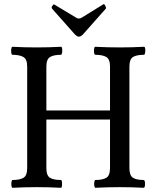

<svg xmlns="http://www.w3.org/2000/svg" viewBox="-20 -888 737 911"><path d="M40 3Q36 3 34.5 -6Q33 -15 34.5 -24.5Q36 -34 40 -34Q74 -34 91.5 -44.5Q109 -55 109 -91V-572Q109 -607 91 -617.5Q73 -628 39 -628Q35 -628 33.5 -637.5Q32 -647 33.5 -656.5Q35 -666 39 -666Q96 -663 154 -663Q212 -663 269 -666Q274 -666 275 -656.5Q276 -647 274.5 -637.5Q273 -628 269 -628Q235 -628 217.5 -617.5Q200 -607 200 -572V-364H502V-572Q502 -607 484.5 -617.5Q467 -628 432 -628Q428 -628 426.5 -637.5Q425 -647 426.5 -656.5Q428 -666 432 -666Q491 -663 548 -663Q606 -663 663 -666Q668 -666 669 -656.5Q670 -647 668.5 -637.5Q667 -628 663 -628Q628 -628 611 -617.5Q594 -607 594 -572V-91Q594 -55 611 -44.5Q628 -34 661 -34Q666 -34 667.5 -24.5Q669 -15 667.5 -6Q666 3 661 3Q606 0 548 0Q490 0 433 3Q429 3 427.5 -6Q426 -15 427.5 -24.5Q429 -34 433 -34Q467 -34 484.5 -44.5Q502 -55 502 -91V-321H200V-91Q200 -55 217 -44.5Q234 -34 269 -34Q273 -34 274 -24.5Q275 -15 274 -6Q273 3 269 3Q211 0 154 0Q98 0 40 3ZM354 -714Q347 -714 335 -725L227 -847Q222 -852 229 -861Q234 -869 237 -867L340 -805Q346 -800 354 -800Q362 -800 369 -805L471 -868Q475 -870 480 -860Q485 -850 482 -847L374 -725Q363 -714 354 -714Z"/></svg>

Font: Junicode Two Beta Condensed Medium
Style: Regular
Weight: 500
Width: 3
Designer: Peter S. Baker
Foundry: Briery Creek Software
Version: Version 1.053; ttfautohint (v1.8.4)